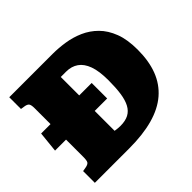

<svg xmlns="http://www.w3.org/2000/svg" viewBox="-160 -907 1112 1112"><g transform="rotate(-45 396.0 -350.5)"><path d="M391 -701Q440 -701 491.5 -693Q543 -685 590.5 -664Q638 -643 675.5 -605.5Q713 -568 735 -510.5Q757 -453 757 -370Q757 -277 730.5 -208Q704 -139 650 -92.5Q596 -46 513 -23Q430 0 317 0H36V-96L64 -101Q83 -105 89 -114.5Q95 -124 95 -154V-295H5L18 -422H95V-553Q95 -579 88 -588.5Q81 -598 62 -601L36 -605V-701ZM374 -128Q415 -128 441.5 -142Q468 -156 483.5 -185Q499 -214 505.5 -258.5Q512 -303 512 -364Q512 -439 495.5 -484.5Q479 -530 448 -551.5Q417 -573 374 -573H330V-422H432V-295H330V-132Q344 -130 353.5 -129Q363 -128 374 -128Z"/></g></svg>

Font: Literata Black
Style: Regular
Weight: 900
Designer: Latin by Veronika Burian and Jose Scaglione. Greek by Irene Vlachou. Cyrillic by Vera Evstafieva.
Foundry: TypeTogether
Version: Version 3.103;gftools[0.9.29]